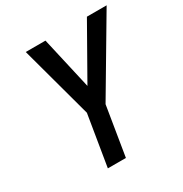

<svg xmlns="http://www.w3.org/2000/svg" viewBox="-170 -865 948 995"><g transform="rotate(-30 303.5 -367.5)"><path d="M190 0 240 -304 123 -735H241L312 -423L489 -735H607L346 -294L298 0Z"/></g></svg>

Font: Iosevka Semibold Extended
Style: Italic
Weight: 600
Width: 7
Italic angle: -9°
Monospace: yes
Designer: Belleve Invis
Foundry: Belleve Invis
Version: Version 32.5.0; ttfautohint (v1.8.4)